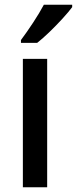

<svg xmlns="http://www.w3.org/2000/svg" viewBox="-20 -786 323 806"><path d="M178 0H76V-539H178ZM283 -756Q269 -737 243 -708.5Q217 -680 188 -652Q159 -624 136 -606H68V-618Q92 -650 119 -691Q146 -732 164 -766H283Z"/></svg>

Font: Noto Sans Gurmukhi UI SemiCondensed Medium
Style: Regular
Weight: 500
Width: 4
Designer: Jelle Bosma - Monotype Design Team
Foundry: Monotype Imaging Inc.
Version: Version 2.004; ttfautohint (v1.8.4.7-5d5b)